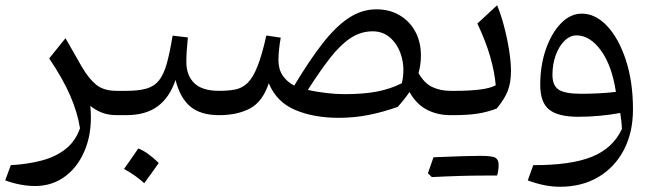

<svg xmlns="http://www.w3.org/2000/svg" viewBox="-20 -442 2514 737"><path d="M231.4 -295.4 294.4 -185.1Q320.3 -140.6 349.1 -116.9Q377.9 -93.3 427.7 -93.3H428.2V0H427.7Q396 0 371.6 -9.5Q347.2 -19 326.7 -35.6Q335.4 54.2 309.8 123.8Q284.2 193.4 233.2 232.7Q182.1 272 115.2 272Q59.6 272 0 250.5L21.5 191.9Q85.9 188.5 139.6 174.3Q193.4 160.2 231.4 130.4Q269.5 100.6 287.1 50.3Q277.8 -9.3 250.2 -73.5Q222.7 -137.7 168.9 -217.8Z M428.2 0Q412.1 0 412.1 -32.7V-60.5Q412.1 -93.3 428.2 -93.3H464.8Q511.7 -93.3 541.7 -101.8Q571.8 -110.4 590.1 -133.1Q608.4 -155.8 620.1 -197.5Q631.8 -239.3 642.6 -305.2L701.2 -298.3Q695.3 -242.7 695.3 -204.1Q695.3 -152.8 725.6 -123Q755.9 -93.3 820.8 -93.3H821.3V0H820.8Q750 0 710.4 -33.2Q670.9 -66.4 653.8 -135.3Q631.3 -67.9 585.2 -33.9Q539.1 0 465.3 0ZM510.7 127.9Q545.9 141.1 589.4 183.6Q575.7 203.1 562 222.2Q548.3 241.2 533.7 261.2Q500 230.5 456.1 206.5Q470.2 186.5 483.6 167.5Q497.1 148.4 510.7 127.9Z M1424.8 -406.2Q1475.1 -406.2 1513.4 -383.8Q1551.8 -361.3 1573.7 -321.5Q1595.7 -281.7 1595.7 -229.5Q1595.7 -192.9 1586.4 -161.6Q1608.4 -122.6 1639.4 -107.9Q1670.4 -93.3 1709 -93.3H1709.5V0H1709Q1659.2 0 1618.9 -20.8Q1578.6 -41.5 1551.8 -88.9Q1534.2 -62.5 1506.8 -31.7Q1450.2 -11.7 1394.8 -0.7Q1339.4 10.3 1279.8 10.3Q1184.6 10.3 1113 -20Q1041.5 -50.3 1011.7 -122.6Q988.3 -51.8 939.9 -25.9Q891.6 0 821.3 0Q805.2 0 805.2 -32.7V-60.5Q805.2 -93.3 821.3 -93.3Q856.4 -93.3 882.8 -98.4Q909.2 -103.5 929.9 -123.3Q950.7 -143.1 968 -186.3Q985.4 -229.5 1002.4 -305.7L1057.6 -297.4Q1052.7 -269.5 1050.8 -248.5Q1048.8 -227.5 1048.8 -211.9Q1048.8 -175.8 1065.2 -151.9Q1081.5 -127.9 1109.4 -113.3Q1168.5 -211.9 1219.5 -276.9Q1270.5 -341.8 1320.1 -374Q1369.6 -406.2 1424.8 -406.2ZM1410.6 -321.8Q1364.7 -321.8 1325.4 -295.7Q1286.1 -269.5 1247.1 -219.5Q1208 -169.4 1161.6 -96.7Q1193.4 -89.8 1230.7 -85.2Q1268.1 -80.6 1302.2 -80.6Q1376 -80.6 1427.5 -90.6Q1479 -100.6 1522.5 -122.6Q1534.2 -173.3 1522.9 -218.8Q1511.7 -264.2 1482.4 -293Q1453.1 -321.8 1410.6 -321.8Z M1837.4 231.9Q1751.5 231.9 1637.7 237.8Q1632.3 231.9 1622.6 223.1Q1627.9 207 1633.5 191.9Q1639.2 176.8 1644 161.6Q1776.4 156.2 1823 156.2Q1869.6 156.2 1881.8 163.6Q1894 170.9 1894 191.2Q1894 211.4 1888.2 231.9ZM1709.5 0Q1693.4 0 1693.4 -32.7V-60.5Q1693.4 -93.3 1709.5 -93.3H1731Q1777.3 -93.3 1818.8 -97.9Q1860.4 -102.5 1882.8 -114.7Q1878.9 -163.6 1862.1 -222.9Q1845.2 -282.2 1812.5 -351.6L1888.2 -421.9Q1902.3 -388.2 1914.6 -342Q1926.8 -295.9 1934.1 -250Q1941.4 -204.1 1941.4 -169.9Q1941.4 -125 1929.2 -93.5Q1917 -62 1886.7 -25.4Q1849.1 -11.2 1811.5 -5.6Q1773.9 0 1722.2 0Z M2129.4 274.9Q2099.6 274.9 2068.4 268.6Q2037.1 262.2 2005.9 250.5L2026.9 191.9Q2170.9 192.4 2251.7 159.9Q2332.5 127.4 2367.2 53.2Q2366.7 36.6 2365 22.5Q2363.3 8.3 2360.8 -8.3Q2323.7 -1.5 2282.5 2.4Q2241.2 6.3 2199.7 6.3Q2123 6.3 2088.4 -21Q2053.7 -48.3 2053.7 -116.2Q2053.7 -190.9 2075.4 -253.2Q2097.2 -315.4 2133.3 -352.5Q2169.4 -389.6 2213.4 -389.6Q2266.1 -389.6 2310.8 -341.8Q2355.5 -293.9 2382.6 -210.9Q2409.7 -127.9 2409.7 -22Q2409.7 66.4 2374.8 133.3Q2339.8 200.2 2276.9 237.5Q2213.9 274.9 2129.4 274.9ZM2344.2 -89.4Q2328.6 -191.4 2286.4 -248.8Q2244.1 -306.2 2193.4 -306.2Q2168 -306.2 2146.7 -285.2Q2125.5 -264.2 2113 -229.7Q2100.6 -195.3 2100.6 -154.8Q2100.6 -112.8 2125.2 -97.4Q2149.9 -82 2210.4 -82Q2241.2 -82 2276.9 -83.7Q2312.5 -85.4 2344.2 -89.4Z"/></svg>

Font: Pinar-DS2-FD Regular
Style: Regular
Weight: 400
Designer: Amin Abedi
Version: Version 2.000